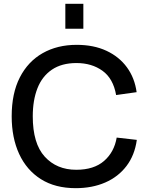

<svg xmlns="http://www.w3.org/2000/svg" viewBox="-20 -972 775 1002"><path d="M375 10Q268 10 193.5 -37Q119 -84 80 -168.5Q41 -253 41 -365Q41 -485 83.5 -568Q126 -651 202.5 -694.5Q279 -738 380 -738Q469 -738 535.5 -707Q602 -676 642.5 -620.5Q683 -565 693 -491L586 -476Q571 -562 515 -602.5Q459 -643 379 -643Q302 -643 251 -608.5Q200 -574 175.5 -511.5Q151 -449 151 -365Q151 -223 213.5 -154.5Q276 -86 378 -86Q470 -86 523 -132Q576 -178 589 -254L694 -242Q683 -162 640 -105.5Q597 -49 529 -19.5Q461 10 375 10ZM321 -822V-952H415V-822Z"/></svg>

Font: BDO Grotesk
Style: Regular
Weight: 400
Designer: Deni Anggara
Foundry: Lokal Container
Version: Version 2.000